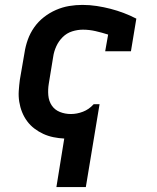

<svg xmlns="http://www.w3.org/2000/svg" viewBox="-20 -558 640 783"><path d="M210 205 242 7Q220 6 198 1.5Q176 -3 156.5 -12Q137 -21 120 -34Q103 -47 90.5 -64Q78 -81 70 -101Q62 -121 58.5 -143Q55 -165 56.5 -187.5Q58 -210 61 -233L80 -343Q84 -370 93.5 -396.5Q103 -423 119.5 -446.5Q136 -470 159 -488Q182 -506 208.5 -517.5Q235 -529 262 -533.5Q289 -538 316 -538Q346 -538 375 -533.5Q404 -529 431 -522Q458 -515 484.5 -505Q511 -495 536 -482L514 -349H409L421 -417Q396 -425 370 -431Q344 -437 318 -437Q318 -437 318 -437Q318 -437 318 -437Q296 -437 274 -430Q252 -423 235.5 -406.5Q219 -390 209.5 -369Q200 -348 197 -327L179 -217Q175 -193 177 -169.5Q179 -146 191 -128Q203 -110 224 -101.5Q245 -93 269 -93Q294 -93 318.5 -102.5Q343 -112 361 -132L362 -133H386L330 205Z"/></svg>

Font: Iosevka Slab Extended
Style: Bold Italic
Weight: 700
Width: 7
Italic angle: -9°
Monospace: yes
Designer: Belleve Invis
Foundry: Belleve Invis
Version: Version 11.1.0; ttfautohint (v1.8.3)